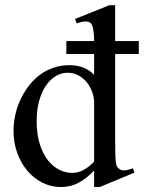

<svg xmlns="http://www.w3.org/2000/svg" viewBox="-20 -715 561 749"><path d="M429.2 -504.4V-177.2Q429.2 -141.1 429.7 -119.4Q430.2 -97.7 431.6 -85Q433.1 -72.3 436 -66.4Q439 -60.5 444.3 -56.6Q452.1 -50.3 463.4 -50.3Q476.6 -50.3 498.5 -58.6L504.4 -41.5L369.1 14.6H347.2V-49.8Q317.4 -18.6 286.6 -2Q255.9 14.6 216.8 14.6Q179.7 14.6 146.2 -2Q112.8 -18.6 87.6 -47.9Q62.5 -77.1 47.6 -117.4Q32.7 -157.7 32.7 -205.1Q32.7 -233.9 39.1 -264.2Q45.4 -294.4 58.1 -322.8Q70.8 -351.1 89.4 -376.2Q107.9 -401.4 131.8 -420.2Q155.8 -439 185.5 -449.7Q215.3 -460.4 250 -460.9Q279.3 -460.9 303.5 -451.9Q327.6 -442.9 347.2 -423.3V-504.4H238.8V-554.7H347.2Q347.2 -572.3 345.9 -584.2Q344.7 -596.2 343 -604.2Q341.3 -612.3 338.9 -617.2Q336.4 -622.1 334 -624.5Q330.1 -628.4 324.7 -629.9Q319.3 -631.3 314 -631.3Q307.1 -631.3 298.6 -629.4Q290 -627.4 279.3 -623.5L272.5 -641.1L406.7 -694.8H429.2V-554.7H521.5V-504.4ZM347.2 -315.9Q347.2 -334.5 340.1 -355Q333 -375.5 319.8 -392.3Q306.6 -409.2 287.4 -420.2Q268.1 -431.2 244.1 -431.2Q219.2 -431.2 197.3 -418Q175.3 -404.8 158.9 -380.6Q142.6 -356.4 132.8 -321.8Q123 -287.1 123 -244.1Q123 -189.9 135.7 -151.1Q148.4 -112.3 168.5 -87.9Q188.5 -63.5 212.9 -52Q237.3 -40.5 260.7 -40.5Q284.2 -40.5 305.2 -51.5Q326.2 -62.5 347.2 -84.5Z"/></svg>

Font: Tai Heritage Pro
Style: Regular
Weight: 400
Designer: Faah Baccam, Walt Agee, Victor Gaultney, Annie Olsen
Foundry: SIL International
Version: Version 2.600